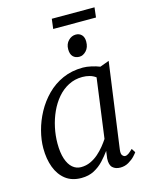

<svg xmlns="http://www.w3.org/2000/svg" viewBox="-128 -949 822 1042"><g transform="rotate(-15 283.0 -428.0)"><path d="M439 -86Q435.5 -61.5 443 -52.8Q450.5 -44 458 -44Q468 -44 478 -51.2Q488 -58.5 502 -72L516 -50Q512.5 -44 499 -29.5Q485.5 -15 464.2 -2.5Q443 10 417 10Q390 10 374 -5Q358 -20 360 -56L365.5 -97.5Q347 -72 324 -47.2Q301 -22.5 270.2 -6.2Q239.5 10 198.5 10Q145.5 10 110.2 -17.2Q75 -44.5 57.2 -91.8Q39.5 -139 39.5 -199.5Q39.5 -245.5 52.8 -296.5Q66 -347.5 92 -395.5Q118 -443.5 156.5 -482.5Q195 -521.5 246 -544.2Q297 -567 360 -567Q380.5 -567 406.5 -561.2Q432.5 -555.5 453.5 -547L505 -566ZM418.5 -496.5Q403 -508 384 -513.2Q365 -518.5 344 -518.5Q301 -518.5 265.8 -500.2Q230.5 -482 203.5 -450.5Q176.5 -419 158 -378.5Q139.5 -338 130 -293.2Q120.5 -248.5 120.5 -204.5Q120.5 -152.5 132.2 -117.5Q144 -82.5 164.5 -65Q185 -47.5 211.5 -47.5Q240.5 -47.5 265 -58.8Q289.5 -70 309.8 -87.8Q330 -105.5 346 -125.2Q362 -145 373.5 -162.5ZM358 -628.5Q335.5 -628.5 322.2 -642.2Q309 -656 309 -683.5Q309 -713 327.2 -731.5Q345.5 -750 369 -750Q389 -750 401.8 -736.8Q414.5 -723.5 414.5 -698.5Q414.5 -666.5 396.8 -647.5Q379 -628.5 358 -628.5ZM266 -866.5H506L499.5 -811H259Z"/></g></svg>

Font: Merriweather 20pt Light
Style: Italic
Weight: 300
Italic angle: -7.8°
Version: Version 2.101